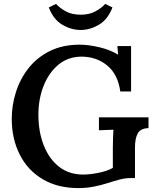

<svg xmlns="http://www.w3.org/2000/svg" viewBox="-20 -944 796 980"><path d="M380 16Q274 16 197.5 -29.5Q121 -75 80.5 -155.5Q40 -236 40 -338Q40 -407 61.5 -474.5Q83 -542 126 -596.5Q169 -651 234.5 -683.5Q300 -716 387 -716Q431 -716 486.5 -703Q542 -690 583 -665L579 -709H649V-477H594Q582 -564 528 -609Q474 -654 398 -655Q328 -655 278.5 -614Q229 -573 202.5 -505.5Q176 -438 176 -359Q176 -271 203.5 -201.5Q231 -132 282 -92.5Q333 -53 405 -53Q437 -53 481 -61.5Q525 -70 556 -87V-190Q556 -216 557 -241Q558 -266 559 -282Q542 -281 520 -280.5Q498 -280 485 -279V-345H738V-290Q697 -289 683 -263Q669 -237 669 -192V-35H644Q619 -35 590.5 -27.5Q562 -20 528 -9Q497 1 459 8.5Q421 16 380 16ZM392 -791Q344 -791 298.5 -817.5Q253 -844 229 -906L266 -924Q285 -903 316 -886Q347 -869 392 -869Q436 -869 467 -886Q498 -903 517 -924L554 -906Q530 -844 484.5 -817.5Q439 -791 392 -791Z"/></svg>

Font: Lora SemiBold
Style: Regular
Weight: 600
Designer: Olga Karpushina, Alexei Vanyashin (Cyrillic)
Foundry: Cyreal
Version: Version 3.011; ttfautohint (v1.8.4.7-5d5b)